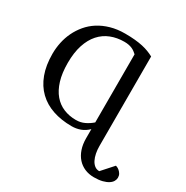

<svg xmlns="http://www.w3.org/2000/svg" viewBox="-202 -859 1221 1258"><g transform="rotate(30 408.5 -230.0)"><path d="M506.8 -602.1Q498.5 -609.9 489 -616.9Q479.5 -624 467.8 -629.2Q456.1 -634.3 441.4 -637.2Q426.8 -640.1 408.2 -640.1Q353.5 -640.1 307.1 -621.8Q260.7 -603.5 227.1 -565.9Q193.4 -528.3 174.6 -470.7Q155.8 -413.1 155.8 -335Q155.8 -257.8 173.1 -201.7Q190.4 -145.5 221.4 -108.9Q252.4 -72.3 295.2 -54.7Q337.9 -37.1 389.2 -37.1Q422.9 -37.1 452.4 -51Q481.9 -64.9 506.8 -86.9ZM816.9 152.8Q816.9 166 809.3 179.7Q801.8 193.4 784.9 204.3Q768.1 215.3 741.7 222.2Q715.3 229 678.2 229Q640.1 229 608.6 215.6Q577.1 202.1 554.4 176.8Q531.7 151.4 519.3 115Q506.8 78.6 506.8 33.2V-36.1Q480.5 -10.3 449.5 1Q418.5 12.2 384.8 12.2Q306.2 12.2 242.2 -9.5Q178.2 -31.2 133.1 -74.7Q87.9 -118.2 63.5 -183.6Q39.1 -249 39.1 -336.9Q39.1 -379.9 48.1 -422.9Q57.1 -465.8 75.9 -504.9Q94.7 -543.9 123 -577.6Q151.4 -611.3 189.9 -636Q228.5 -660.6 277.6 -674.8Q326.7 -689 386.2 -689Q427.7 -689 460.4 -685.8Q493.2 -682.6 519.5 -676.8Q545.9 -670.9 567.4 -662.6Q588.9 -654.3 607.9 -644V33.2Q607.9 61.5 613 87.6Q618.2 113.8 628.2 133.5Q638.2 153.3 653.3 165Q668.5 176.8 689 176.8L766.1 90.8Q769 91.3 777.3 95Q785.6 98.6 794.4 106.2Q803.2 113.8 810.1 125.2Q816.9 136.7 816.9 152.8Z"/></g></svg>

Font: Charis SIL
Style: Regular
Weight: 400
Foundry: SIL International
Version: Version 4.112